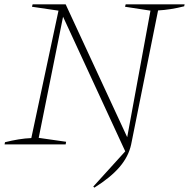

<svg xmlns="http://www.w3.org/2000/svg" viewBox="-20 -664 869 883"><path d="M414 199 409 194 556 32 270 -587 158 -30 284 -12 282 0H1L3 -10Q35 -18 65.5 -23Q96 -28 124 -29L249 -615L127 -633L130 -644H282L565 -33L672 -615L555 -633L558 -644H829L827 -635Q764 -619 707 -616L583 1Q571 56 530 104Q489 152 414 199Z"/></svg>

Font: Piazzolla SC Thin
Style: Italic
Weight: 100
Italic angle: -11.3°
Designer: Juan Pablo del Peral
Foundry: Huerta Tipografica
Version: Version 1.330